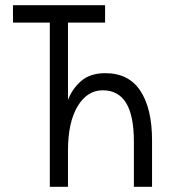

<svg xmlns="http://www.w3.org/2000/svg" viewBox="-20 -720 656 740"><path d="M172 0V-633H30V-700H385V-633H242V-335Q258 -377 292.5 -407.5Q327 -438 386 -438Q476 -438 521 -370Q566 -302 566 -179V0H496V-174Q496 -274.5 466 -323.2Q436 -372 376 -372Q316 -372 279 -310.2Q242 -248.5 242 -139V0Z"/></svg>

Font: Overpass Mono Light
Style: Regular
Weight: 300
Monospace: yes
Designer: Delve Withrington, Dave Bailey
Foundry: Delve Fonts LLC
Version: Version 4.000